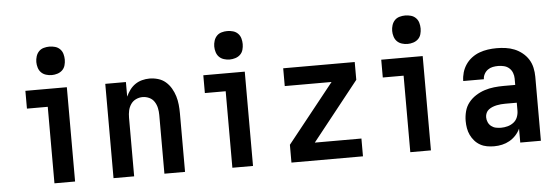

<svg xmlns="http://www.w3.org/2000/svg" viewBox="-50 -916 3099 1075"><g transform="rotate(-5 1500.0 -378.5)"><path d="M217 0H333V-530H100V-430H217ZM255 -605Q271 -605 287 -610Q303 -615 314.5 -626Q326 -637 330.5 -653Q335 -669 335 -685Q335 -701 330.5 -717Q326 -733 314.5 -744.5Q303 -756 287 -760.5Q271 -765 255 -765Q239 -765 223 -760.5Q207 -756 196 -744.5Q185 -733 180 -717Q175 -701 175 -685Q175 -669 180 -653Q185 -637 196 -626Q207 -615 223 -610Q239 -605 255 -605Z M549 0H665V-330Q665 -350 669 -369Q673 -388 684 -404.5Q695 -421 713 -429.5Q731 -438 750 -438Q770 -438 788 -429.5Q806 -421 816.5 -404.5Q827 -388 831 -369Q835 -350 835 -330V0H951V-330Q951 -354 948.5 -378.5Q946 -403 939 -426Q932 -449 919.5 -470.5Q907 -492 888.5 -508Q870 -524 846 -531Q822 -538 798 -538Q777 -538 756 -532.5Q735 -527 717.5 -515Q700 -503 687 -485.5Q674 -468 665 -448V-530H549Z M1217 0H1333V-530H1100V-430H1217ZM1255 -605Q1271 -605 1287 -610Q1303 -615 1314.5 -626Q1326 -637 1330.5 -653Q1335 -669 1335 -685Q1335 -701 1330.5 -717Q1326 -733 1314.5 -744.5Q1303 -756 1287 -760.5Q1271 -765 1255 -765Q1239 -765 1223 -760.5Q1207 -756 1196 -744.5Q1185 -733 1180 -717Q1175 -701 1175 -685Q1175 -669 1180 -653Q1185 -637 1196 -626Q1207 -615 1223 -610Q1239 -605 1255 -605Z M1549 0H1951V-100H1689L1951 -430V-530H1549V-430H1812L1549 -100Z M2217 0H2333V-530H2100V-430H2217ZM2255 -605Q2271 -605 2287 -610Q2303 -615 2314.5 -626Q2326 -637 2330.5 -653Q2335 -669 2335 -685Q2335 -701 2330.5 -717Q2326 -733 2314.5 -744.5Q2303 -756 2287 -760.5Q2271 -765 2255 -765Q2239 -765 2223 -760.5Q2207 -756 2196 -744.5Q2185 -733 2180 -717Q2175 -701 2175 -685Q2175 -669 2180 -653Q2185 -637 2196 -626Q2207 -615 2223 -610Q2239 -605 2255 -605Z M2688 8Q2711 8 2733 3Q2755 -2 2774.5 -13Q2794 -24 2809.5 -40.5Q2825 -57 2835 -78V0H2951V-360Q2951 -385 2945.5 -410.5Q2940 -436 2926.5 -457.5Q2913 -479 2892.5 -495.5Q2872 -512 2848.5 -521.5Q2825 -531 2799.5 -534.5Q2774 -538 2749 -538Q2724 -538 2699.5 -534.5Q2675 -531 2652 -522.5Q2629 -514 2609 -499Q2589 -484 2575 -463.5Q2561 -443 2554 -419Q2547 -395 2547 -371H2663Q2663 -386 2670.5 -400Q2678 -414 2690.5 -423Q2703 -432 2718 -435Q2733 -438 2749 -438Q2765 -438 2781.5 -434Q2798 -430 2810.5 -419Q2823 -408 2829 -392Q2835 -376 2835 -360V-324H2770Q2743 -324 2715.5 -321Q2688 -318 2662 -309.5Q2636 -301 2612.5 -286Q2589 -271 2572 -249.5Q2555 -228 2548 -201Q2541 -174 2541 -147Q2541 -126 2544.5 -106Q2548 -86 2556.5 -68Q2565 -50 2578.5 -34.5Q2592 -19 2610 -9Q2628 1 2648 4.5Q2668 8 2688 8ZM2735 -92Q2721 -92 2706.5 -95Q2692 -98 2680.5 -107Q2669 -116 2663 -129.5Q2657 -143 2657 -158Q2657 -170 2662 -181.5Q2667 -193 2677 -200.5Q2687 -208 2698.5 -212.5Q2710 -217 2722 -219.5Q2734 -222 2746 -223Q2758 -224 2770 -224H2835V-180Q2835 -161 2828 -143Q2821 -125 2806 -113.5Q2791 -102 2772.5 -97Q2754 -92 2735 -92Z"/></g></svg>

Font: Iosevka SS09
Style: Bold
Weight: 700
Monospace: yes
Designer: Belleve Invis
Foundry: Belleve Invis
Version: Version 5.2.1; ttfautohint (v1.8.3)